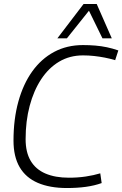

<svg xmlns="http://www.w3.org/2000/svg" viewBox="-20 -937 616 967"><path d="M317 10Q231 10 170.5 -16Q110 -42 79 -95Q48 -148 48 -229Q48 -337 72.5 -425.5Q97 -514 142.5 -577.5Q188 -641 252.5 -675.5Q317 -710 398 -710Q430 -710 460 -707.5Q490 -705 518.5 -699Q547 -693 576 -683L560 -634Q533 -642 507 -647Q481 -652 454 -655Q427 -658 398 -658Q331 -658 278 -626.5Q225 -595 187.5 -538Q150 -481 129.5 -404Q109 -327 109 -236Q109 -170 134.5 -127Q160 -84 209 -63Q258 -42 327 -42Q372 -42 412 -48Q452 -54 485 -64L492 -15Q456 -2 412.5 4Q369 10 317 10ZM269 -744 401 -917H467L543 -744H496L428 -883L317 -744Z"/></svg>

Font: Georama ExtraCondensed Thin Light
Style: Italic
Weight: 300
Italic angle: -9°
Version: Version 1.001